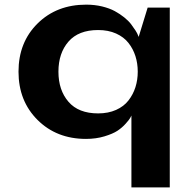

<svg xmlns="http://www.w3.org/2000/svg" viewBox="-20 -588 845 831"><path d="M548.8 223.1V-87.9Q546.9 -84 543.2 -77.1Q539.6 -70.3 523.9 -52.7Q508.3 -35.2 488.3 -22Q468.3 -8.8 431.9 2.2Q395.5 13.2 352.1 13.2Q225.1 13.2 142.6 -68.8Q60.1 -150.9 60.1 -277.8Q60.1 -404.8 142.6 -486.3Q225.1 -567.9 353 -567.9Q389.6 -567.9 421.9 -560.1Q454.1 -552.2 476.6 -540Q499 -527.8 517.6 -512.9Q536.1 -498 547.4 -483.2Q558.6 -468.3 566.4 -456.1Q574.2 -443.8 577.1 -436L580.1 -428.2L619.1 -555.2H714.8V223.1ZM404.8 -458Q319.8 -458 276.4 -408Q232.9 -357.9 232.9 -277.8Q232.9 -197.8 276.4 -147.5Q319.8 -97.2 404.8 -97.2Q448.7 -97.2 482.4 -112.3Q516.1 -127.4 536.1 -153.3Q556.2 -179.2 566.2 -210.7Q576.2 -242.2 576.2 -277.8Q576.2 -313.5 566.2 -345Q556.2 -376.5 536.1 -402.1Q516.1 -427.7 482.4 -442.9Q448.7 -458 404.8 -458Z"/></svg>

Font: Sporting Grotesque
Style: Bold
Weight: 700
Designer: Lucas LE BIHAN
Foundry: Lucas LE BIHAN
Version: Version 2.002;PS 2.2;hotconv 1.0.88;makeotf.lib2.5.647800